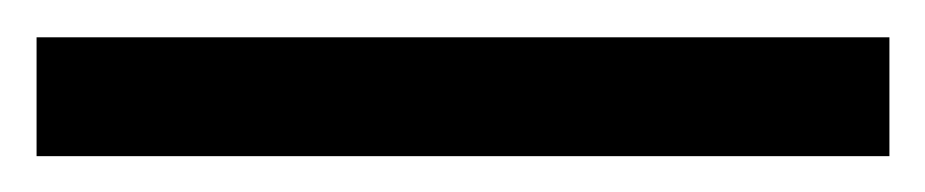

<svg xmlns="http://www.w3.org/2000/svg" viewBox="-20 6 506 105"><path d="M0 91.4V26.4H466.4V91.4Z"/></svg>

Font: Spartan
Style: Bold
Weight: 700
Designer: Matt Bailey, Mirko Velimirovic
Foundry: Matt Bailey
Version: Version 1.005